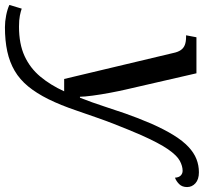

<svg xmlns="http://www.w3.org/2000/svg" viewBox="-156 -542 826 778"><g transform="rotate(90 257.0 -153.0)"><path d="M-22 240Q-45 240 -70 235Q-95 230 -112 222L-97 172Q-86 176 -68.5 179.5Q-51 183 -24 183Q46 183 95 160.5Q144 138 178.5 96.5Q213 55 238 0H188L83 -441Q79 -461 71 -472.5Q63 -484 50 -489Q37 -494 17 -494H11L19 -536H165L231 -249Q237 -223 244 -186Q251 -149 255.5 -115Q260 -81 260 -64H264Q284 -115 298 -158.5Q312 -202 328 -248Q344 -294 369 -353Q393 -407 416 -444Q439 -481 463 -503.5Q487 -526 512.5 -536Q538 -546 566 -546Q595 -546 610.5 -532Q626 -518 626 -498Q626 -478 614 -466Q602 -454 588 -449Q587 -465 579 -472.5Q571 -480 560 -480Q541 -480 519.5 -468.5Q498 -457 473 -421Q448 -385 415 -311Q405 -288 393.5 -260Q382 -232 369.5 -200Q357 -168 344 -130.5Q331 -93 316 -50Q294 15 270 63.5Q246 112 218 146Q190 180 155 200.5Q120 221 76.5 230.5Q33 240 -22 240Z"/></g></svg>

Font: Noto Serif
Style: Italic
Weight: 400
Italic angle: -12°
Designer: Monotype Design Team
Foundry: Monotype Imaging Inc.
Version: Version 2.013